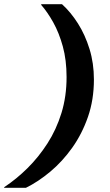

<svg xmlns="http://www.w3.org/2000/svg" viewBox="-109 -770 527 920"><path d="M210 -401Q210 -308 185.5 -228.5Q161 -149 118.5 -83Q76 -17 23 35.5Q-30 88 -89 127V130H15Q74 101 132 52.5Q190 4 237 -62Q284 -128 312.5 -210Q341 -292 341 -389Q341 -467 320 -535Q299 -603 264.5 -657.5Q230 -712 188 -750H89L88 -747Q118 -713 146 -663Q174 -613 192 -547.5Q210 -482 210 -401Z"/></svg>

Font: Roboto Serif 20pt SemiBold
Style: Italic
Weight: 600
Italic angle: -10°
Version: Version 1.007